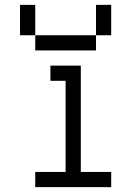

<svg xmlns="http://www.w3.org/2000/svg" viewBox="-20 -770 540 790"><path d="M125 -625H62.5V-750H125ZM125 -62.5H250V-437.5H187.5V-500H312.5V-62.5H437.5V0H125ZM125 -625H375V-562.5H125ZM375 -750H437.5V-625H375Z"/></svg>

Font: ChillBitmapSE 16px
Style: Regular
Weight: 400
Designer: Designed by Warren2060
Foundry: ChillType
Version: Version 1.000